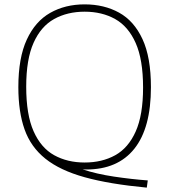

<svg xmlns="http://www.w3.org/2000/svg" viewBox="-20 -769 775 879"><path d="M652 90Q481.5 74 368 42.5Q254.5 11 187.8 -42.5Q121 -96 92.5 -176.5Q64 -257 64 -370Q64 -504.5 102.8 -588Q141.5 -671.5 210 -710.2Q278.5 -749 367.5 -749Q456.5 -749 525 -711.2Q593.5 -673.5 632.2 -590.2Q671 -507 671 -370Q671 -183 595 -88Q519 7 375 7Q366.5 7 358.5 6.5Q421.5 27.5 501.8 39.5Q582 51.5 656.5 57ZM367.5 -25Q447 -25 507.2 -58.2Q567.5 -91.5 601.2 -167Q635 -242.5 635 -368Q635 -496 601.2 -572Q567.5 -648 507.2 -681.8Q447 -715.5 367.5 -715.5Q288.5 -715.5 228 -682Q167.5 -648.5 133.8 -573.2Q100 -498 100 -372Q100 -244 133.8 -168Q167.5 -92 228 -58.5Q288.5 -25 367.5 -25Z"/></svg>

Font: Encode Sans SmExp Th
Style: Regular
Weight: 100
Width: 6
Designer: Multiple Designers
Foundry: Impallari Type
Version: Version 3.002; ttfautohint (v1.8.3) -l 8 -r 50 -G 200 -x 14 